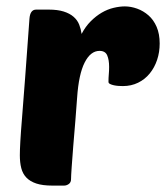

<svg xmlns="http://www.w3.org/2000/svg" viewBox="-20 -580 519 600"><path d="M364 -311Q358 -311 350.5 -311.5Q343 -312 336 -313.5Q329 -315 324 -317.5Q319 -320 319 -324Q319 -337 320 -348Q321 -359 321 -371Q321 -393 315 -407Q309 -421 291 -421Q263 -421 244.5 -384.5Q226 -348 221 -275Q219 -243 215.5 -202.5Q212 -162 209 -124.5Q206 -87 204 -58Q202 -29 202 -20Q202 -10 195 -5Q188 0 180 0H144Q113 0 93.5 -6.5Q74 -13 62.5 -25Q51 -37 46.5 -54.5Q42 -72 42 -95Q42 -110 43.5 -137.5Q45 -165 49 -213.5Q53 -262 58.5 -336.5Q64 -411 72 -521Q74 -550 93 -550H132Q160 -550 179 -544Q198 -538 210 -527.5Q222 -517 227.5 -503Q233 -489 235 -474Q247 -497 263.5 -513.5Q280 -530 298 -540.5Q316 -551 335 -555.5Q354 -560 370 -560Q389 -560 408.5 -553Q428 -546 444 -532Q460 -518 469.5 -496Q479 -474 479 -444Q479 -417 471 -393Q463 -369 448 -350.5Q433 -332 411.5 -321.5Q390 -311 364 -311Z"/></svg>

Font: PoetsenOne
Style: Regular
Weight: 400
Designer: Rodrigo Fuenzalida, Pablo Impallari
Foundry: Pablo Impallari, Rodrigo Fuenzalida
Version: Version 1.000; ttfautohint (v0.8) -G 200 -r 50